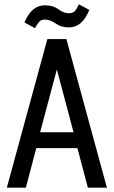

<svg xmlns="http://www.w3.org/2000/svg" viewBox="-20 -868 527 888"><path d="M11.6 0H99.6L147.7 -182.9H338L386.4 0H474.4L287 -687.3H199ZM165.6 -256.3 242.9 -546.7 320.1 -256.3ZM142.1 -737.6Q151.3 -756 160.7 -766.8Q170.1 -777.6 187 -777.6Q212 -777.6 237.4 -759.4Q262.9 -741.3 299 -741.3Q329.7 -741.3 353.1 -761.2Q376.6 -781.1 393.1 -822.3L344.7 -848.1Q337.9 -831.1 328 -818.9Q318.1 -806.7 300.4 -806.7Q274.9 -806.7 250.1 -825.1Q225.4 -843.4 187.9 -843.4Q156.1 -843.4 132.8 -823.3Q109.4 -803.1 93.1 -764.3Z"/></svg>

Font: Secuela Black
Style: Regular
Weight: 900
Designer: Fernando Haro
Foundry: deFharo
Version: Version 1.704